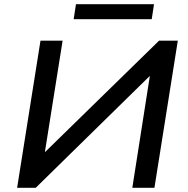

<svg xmlns="http://www.w3.org/2000/svg" viewBox="-20 -900 900 920"><path d="M62 0 174 -705H280L192 -152H176L742 -705H832L720 0H614L701 -555L716 -554L151 0ZM333 -808 344 -880H718L707 -808Z"/></svg>

Font: Nunito Sans 10pt SemiExpanded SemiBold
Style: Italic
Weight: 600
Width: 6
Italic angle: -9°
Designer: Vernon Adams
Foundry: Vernon Adams
Version: Version 3.101;gftools[0.9.27]